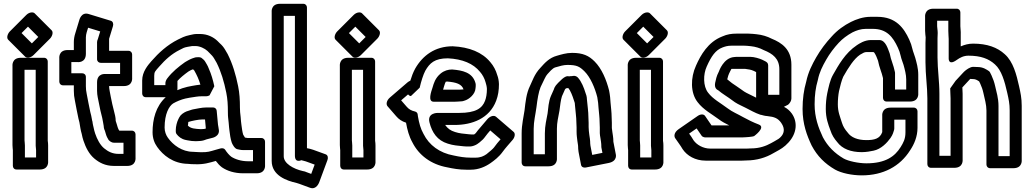

<svg xmlns="http://www.w3.org/2000/svg" viewBox="-20 -827 5450 1017"><path d="M171.1 -31.7V7.1H111.9V-56.3C111.9 -67.9 109.9 -77.9 109.9 -83.3V-457.1H169.1L169.1 -54.7C169.1 -47 171.1 -40 171.1 -31.7ZM48.1 -31.7V51.3C48.1 62 55.6 70.9 67.7 70.9L190.7 70.9C240.5 70.9 234.9 26.7 234.9 26.7L234.9 -56.3C234.9 -65.1 234.3 -72.5 232.9 -81.5V-501.3C232.9 -512 225.4 -520.9 213.3 -520.9L90.3 -520.9C40.5 -520.9 46.1 -476.7 46.1 -476.7L46.1 -58.7C46.1 -46.3 48.1 -35.2 48.1 -31.7ZM94.2 -651.8 128.2 -685.8 182.8 -631.2 148.8 -597.2ZM32.3 -660.7C20.9 -649.3 12.8 -627.2 23.5 -616.5L113.5 -526.5C121.1 -518.9 141.6 -519.3 157.7 -535.3L244.7 -622.3C256.1 -633.7 264.2 -655.8 253.5 -666.5L163.5 -756.5C155.9 -764.1 135.4 -763.7 119.3 -747.7Z M446.7 -680.2 510.8 -660.6 498.4 -620.2C495.6 -614.6 494.1 -608.1 494.1 -603.7V-513.7C494.1 -501.6 503 -494.1 513.7 -494.1H616.1V-434.9H538.3C538.3 -434.9 494.1 -440.5 494.1 -390.7V-345.7C494.1 -321.6 500.7 -298.5 503.5 -282.6C508 -255.3 515.7 -225.3 521.6 -201.9C524.7 -182.7 528 -171.9 529.2 -160.3C529.7 -143.8 535 -137.2 535.9 -133.5L540.9 -116.6C543.9 -105.4 549.8 -94.4 555.3 -85.5C559.4 -81.6 568.9 -71.1 583.7 -71.1H634.1V-11.9H608.3C575.2 -11.9 552.7 -24.1 531.3 -41.6C510.4 -58.9 494.1 -89.7 483.9 -120.2L479.2 -136.2L475.3 -153.5C473.7 -161 471.4 -168.8 470.8 -174.7C470.5 -181.3 469.5 -183.9 468.1 -188.4C466.7 -195.6 465.6 -204.2 463.2 -214.1L458.3 -233.6C451.8 -266 445.6 -294.2 439.4 -329C436.2 -343.8 434.9 -356.6 434.9 -370.3V-419.3C434.9 -431.4 426 -438.9 415.3 -438.9L357.9 -438.9V-498.1H390.7C390.7 -498.1 434.9 -492.5 434.9 -542.3L434.9 -629.3C434.9 -646.8 442.5 -666.2 446.7 -680.2ZM603.1 -153.5 598.1 -170.4C595.6 -179.7 593 -185.6 592.9 -186.4C592.8 -205.9 588 -221.8 584.2 -237.1C578.1 -261.5 570.8 -290 566.5 -315.4C563.2 -334.1 557.9 -356.4 557.9 -370.3V-371.1L635.7 -371.1C685.5 -371.1 679.9 -415.3 679.9 -415.3L679.9 -538.3C679.9 -549 672.4 -557.9 660.3 -557.9H557.9V-621.4L578.4 -688.8C581.9 -700.4 578.4 -713.4 567.1 -716.9L449.1 -752.9C409.6 -765 399.6 -719.3 399.6 -719.3C392.6 -696.3 385.9 -674.4 378.8 -650.7C374 -636.1 371.1 -619.5 371.1 -604.7V-561.9H338.3C288.5 -561.9 294.1 -517.7 294.1 -517.7V-394.7C294.1 -384 301.6 -375.1 313.7 -375.1H371.1V-345.7C371.1 -328.4 372.8 -312.5 376.6 -295C382.6 -260.7 389.2 -230.7 395.7 -198.4L400.7 -178.6C404.9 -155.9 406.4 -139.1 412.9 -117.7L416.7 -100.5C416.8 -100.2 416.9 -99.5 417 -99.1L422.1 -81.8C434.1 -45.9 451.7 -10.3 480.7 13.6C505.1 33.6 536.4 51.9 583.7 51.9L653.7 51.9C703.5 51.9 697.9 7.7 697.9 7.7V-115.3C697.9 -126 690.4 -134.9 678.3 -134.9H612.2C608.9 -138.1 604.1 -149.5 603.1 -153.5Z M1089.9 -321.8C1089.9 -321.8 1115.3 -369.4 1115.2 -370.1C1108.1 -403.1 1099.3 -434 1086.4 -462.5C1080.2 -480.1 1072.8 -489.9 1067.4 -499.7C1061.8 -509.9 1053 -515.1 1049.5 -518.5C1046 -522 1040 -523.9 1035.3 -523.9L1027.3 -523.9C1017 -523.9 1011.3 -522.8 997.5 -517.3C986.7 -512.6 984.6 -511.9 976.7 -507.4L962.7 -499.4C961.2 -498.6 959.3 -497.3 958.3 -496.6C927.2 -474.4 892.6 -447.3 865.2 -410.7C859.3 -402.9 856.1 -393 856.1 -386.7V-375.9L796.9 -375.9V-425.3C796.9 -446.7 802.3 -450.1 822.8 -473.6C855.1 -510.7 889 -541.4 931 -562.3C951.5 -572.6 952.7 -574.9 973 -578.8C984.5 -581.3 992 -582.5 998 -583.1H1015.7C1038.1 -583.1 1064.3 -570.6 1078.7 -557.3L1091.5 -544.5C1100 -536 1107.8 -528.2 1113.8 -517.9L1127.5 -494.4C1150.8 -447.8 1166.9 -394.5 1178.6 -335.9C1185.3 -302.6 1187.1 -272.9 1187.1 -231.7C1187.1 -206.5 1189 -200.4 1191.2 -177.8C1191.9 -164.8 1192.6 -157.2 1193.4 -152.3L1195.3 -135.7C1197.7 -116.3 1200.4 -92.9 1207.3 -72.4C1209.9 -64.5 1222.7 -38.9 1237.7 -36.5C1244 -35.4 1255.4 -32.1 1267.7 -32.1H1320.1V27.1H1292.3C1258 27.1 1224.5 16.3 1204.5 2.8C1193.9 -5.5 1181.6 -19.6 1172.9 -33.5C1168.2 -41 1158.4 -43.6 1147.6 -40.6L1122.6 -33.6C1092.4 -25.1 1080.9 -19.3 1039.8 -20.9C1020.6 -20.9 1012.6 -22.9 1002.3 -22.9C944.5 -22.9 895.8 -59.5 869.3 -97.4C859 -111.4 851.9 -131.2 851.9 -151.3C851.9 -224.4 875.6 -265.3 897.3 -279.2C916.3 -290.1 939.5 -299.7 961.3 -304.9L984.7 -309.5C1011.9 -313.3 1027.3 -317.1 1049.7 -317.1H1072.7C1078.1 -317.1 1084.1 -318.8 1089.9 -321.8ZM919.1 -349.3C919.5 -351.8 919.9 -354.8 919.9 -356.3V-398.3C934.8 -415.1 955 -431.6 977.6 -447.9L988.1 -453.9C991.1 -455.4 994.2 -456.9 997.9 -458.5C998.3 -458.6 999.9 -458.9 1003 -459.5C1005.4 -457.5 1007.8 -455.2 1009.1 -453.5C1023.2 -428.4 1032.7 -408 1041.5 -378.7C1027 -376.9 1011.9 -375 998.3 -372.2L972.7 -367.1C953.5 -362.7 936.4 -356.8 919.1 -349.3ZM857.8 -312.1C804.9 -263.7 788.1 -194.3 788.1 -126.7C788.1 -94.6 798 -68.9 812.7 -48.5C843 -5.6 896.6 39.8 975.8 40.9C985.2 42.2 997.7 42.8 1014.2 42.9C1060.5 44.5 1088.2 35.2 1123.2 25.4C1132.8 38.5 1143.1 49.7 1155.5 59.2C1183.8 78.7 1222.8 90.9 1267.7 90.9H1339.7C1389.5 90.9 1383.9 46.7 1383.9 46.7L1383.9 -76.3C1383.9 -87 1376.4 -95.9 1364.3 -95.9H1292.3C1291.4 -95.9 1284.4 -96.9 1277.6 -98.2C1275.3 -101.5 1271.6 -108 1268.1 -113.7C1263.9 -127.3 1260.9 -148.3 1258.7 -166.3L1256.6 -183.8C1256.1 -187.2 1255.5 -193.1 1254.8 -206.2C1252.1 -234.5 1250.9 -233.6 1250.9 -256.3C1250.9 -299 1248.8 -333.1 1241.4 -370C1229.1 -431.4 1212 -488.5 1186.7 -539C1186.6 -539.3 1186.4 -539.7 1186.2 -540.1L1172.2 -564.1C1164.6 -577 1155.5 -588 1144.1 -597.9L1131.3 -610.7C1110.7 -630.1 1079.3 -646.9 1040.3 -646.9H1021.3C1009.6 -646.9 999.7 -644.4 985.1 -641.2C957.9 -635.9 938.2 -625.2 923 -617.7C865.5 -588.9 819.8 -546.5 782.2 -503.4C764 -482.4 733.1 -447.3 733.1 -400.7V-331.7C733.1 -321 740.6 -312.1 752.7 -312.1ZM1108.3 -257.9 1074.3 -257.9C1046.6 -257.9 1018.5 -249.9 1002.1 -247.6C1000.1 -247.3 997.4 -246.6 995.8 -246L984.5 -242.3C974.5 -239.3 961.9 -236.3 945.3 -223.8C938.5 -218.8 932.6 -211.5 929.3 -204.9L924.3 -194.9C917.4 -181.1 911.1 -157.4 911.1 -138.7V-129.7C911.1 -124.9 912.5 -120.4 914.9 -117.3C925.7 -102.9 941 -90.2 964 -85.6L974.4 -83.5C993.9 -80.5 997.3 -79.1 1017.7 -79.1C1026.4 -79.1 1034.6 -79.5 1039.5 -80.2C1054.3 -81 1066.3 -85.7 1074.3 -88.9L1102.7 -96.2C1102.7 -96.2 1148.5 -104 1138.2 -145.1C1137.7 -146.8 1137.8 -149 1137.5 -150.5L1134.7 -166.7C1132.8 -185.6 1129.8 -222.4 1127.7 -241.1C1126.5 -251.6 1118 -257.9 1108.3 -257.9ZM1043 -142.9C1014.8 -144.6 990.4 -145.3 975.1 -161.8C975.5 -164.1 976.9 -171.2 976.9 -175.3C976.9 -179.2 977.1 -180.2 977.4 -181.1C997.2 -187 1031.4 -194.1 1049.7 -194.1H1066C1067.4 -179.2 1068.9 -161.3 1070.3 -146.2C1066.3 -144.8 1061.5 -143.9 1061.3 -143.9C1054.5 -143.9 1054.6 -142.9 1043 -142.9Z M1482.9 -743.1 1542.1 -743.1V-2.7C1542.1 38.7 1576.1 21.5 1576.1 21.5C1584.7 23.5 1592.4 25.6 1599.4 27.7L1646.7 44.9L1628.5 94.1L1604.9 85.4C1602.5 84.6 1594.9 80.5 1584.8 79.3C1533.4 67.6 1482.9 38.8 1482.9 0.7ZM1463.3 -806.9C1413.5 -806.9 1419.1 -762.7 1419.1 -762.7V25.3C1419.1 102.9 1498.5 130.5 1551.5 142.3C1557.5 143.7 1556.7 143.6 1565.4 146.7L1621.9 167.5C1656.8 180.4 1670.7 139 1671.6 136.5L1714.6 20.5C1719.4 7.6 1716.1 -5.6 1705.1 -9.6L1638.6 -33.7C1626.7 -37.4 1617.8 -40.2 1605.9 -42.1V-787.3C1605.9 -798 1598.4 -806.9 1586.3 -806.9Z M1905.1 -31.7V7.1H1845.9V-56.3C1845.9 -67.9 1843.9 -77.9 1843.9 -83.3V-457.1H1903.1L1903.1 -54.7C1903.1 -47 1905.1 -40 1905.1 -31.7ZM1782.1 -31.7V51.3C1782.1 62 1789.6 70.9 1801.7 70.9L1924.7 70.9C1974.5 70.9 1968.9 26.7 1968.9 26.7L1968.9 -56.3C1968.9 -65.1 1968.3 -72.5 1966.9 -81.5V-501.3C1966.9 -512 1959.4 -520.9 1947.3 -520.9L1824.3 -520.9C1774.5 -520.9 1780.1 -476.7 1780.1 -476.7L1780.1 -58.7C1780.1 -46.3 1782.1 -35.2 1782.1 -31.7ZM1828.2 -651.8 1862.2 -685.8 1916.8 -631.2 1882.8 -597.2ZM1766.3 -660.7C1754.9 -649.3 1746.8 -627.2 1757.5 -616.5L1847.5 -526.5C1855.1 -518.9 1875.6 -519.3 1891.7 -535.3L1978.7 -622.3C1990.1 -633.7 1998.2 -655.8 1987.5 -666.5L1897.5 -756.5C1889.9 -764.1 1869.4 -763.7 1853.3 -747.7Z M2444.5 -295.3C2462.9 -301.4 2497.1 -326.2 2498.8 -359.8C2499.8 -367.2 2499.9 -371.4 2499.9 -378.3C2499.9 -382 2498.8 -385.8 2498 -388.7C2482.2 -444 2428.4 -454.4 2376.4 -458.8C2375.7 -458.8 2374.8 -458.9 2374.3 -458.9C2354.7 -458.9 2333.3 -453.3 2314.1 -437.6C2284.5 -413.4 2276.8 -382.6 2271.7 -365.3C2264.1 -341.5 2244 -288.1 2277.7 -288.1H2387.7C2400.9 -288.1 2415.6 -290.1 2421.7 -290.1C2430.7 -290.1 2435.8 -292.4 2444.5 -295.3ZM2435.3 -353.4C2427.8 -352.9 2416.8 -351.9 2412.3 -351.9H2326.9C2328.1 -356.4 2329.9 -362.9 2332.4 -370.7C2335.9 -382.8 2339 -390.7 2341.2 -394.2C2342.5 -394.6 2344.7 -395 2348.7 -395.1C2396.8 -391 2425.8 -382 2435.3 -353.4ZM2156.6 -318.2C2156.6 -318.2 2202.8 -361.7 2203 -362.5C2210.7 -395.8 2221.6 -431.1 2232.7 -452.2C2256.2 -492.9 2281.8 -517.9 2352.1 -518.1C2429.8 -514.3 2486.9 -490.4 2522.5 -446.5C2535.9 -431.4 2546.4 -411.8 2551.9 -391.5C2554.7 -381.4 2558.5 -370.4 2559.1 -356.2C2559.1 -329.4 2555.1 -308.5 2549.1 -292.9C2534.4 -254 2500.5 -228.9 2412.3 -228.9H2298.3C2298.3 -228.9 2242 -230.1 2254.8 -178.9C2268.4 -124.7 2296.4 -83.1 2351.7 -66.2C2379.9 -56.9 2407.3 -54.9 2433.7 -52.3C2440.2 -51.4 2444.8 -51.1 2450.7 -51.1H2469.7C2482.4 -51.1 2499.2 -58.1 2507.3 -63.4C2514 -67.9 2525.1 -75.7 2537.7 -88.3C2548.1 -98.8 2551.8 -106.9 2562.7 -119.6L2576.8 -136.1L2631.4 -89.1C2619.2 -75.1 2608.3 -62.4 2596.1 -45.3C2592.8 -40.4 2571.4 -21.3 2557 -10.4C2541.9 0 2525.7 8.1 2498.3 8.1H2474.3C2441 8.1 2414.2 3.3 2383 -3.4C2308.3 -16.6 2252.9 -58.6 2223.5 -117.4C2207.7 -145.5 2200.2 -173.4 2193.5 -211.8C2193 -214.3 2192.9 -215.6 2192.9 -217.3C2192.9 -227.2 2186.9 -234.5 2178.5 -236.3C2158.5 -240.8 2145.4 -248.3 2133.4 -262.6L2104.8 -295.5L2141.4 -326.9C2145.3 -322.5 2149.4 -318.8 2156.6 -318.2ZM2622.9 -381.8C2622.1 -399.8 2619.4 -415.3 2613.7 -429.7C2606.7 -454.7 2594 -478.5 2577.5 -497.5C2534.6 -549.9 2466.2 -577.7 2377.9 -581.9C2283.4 -581.9 2218.5 -532.4 2179.3 -463.8C2167.6 -442 2160.8 -423.4 2153.5 -399.7C2148.6 -397.6 2143.2 -394.6 2138.4 -390.5L2045.4 -310.5C2026.6 -294.3 2024.2 -274.1 2032.7 -264.3L2078.6 -211.4C2092.3 -195.2 2108.7 -184.2 2130.7 -177.1C2137.5 -139.2 2146.5 -104.7 2164.5 -72.6C2198.3 -5.5 2262.5 43.9 2349 59.4C2379.2 65.9 2411.5 71.9 2449.7 71.9H2473.7C2515.2 71.9 2551.1 55.9 2578.3 36.9C2596.7 23.9 2622.9 5 2644.1 -25C2656.9 -42.8 2676.2 -63.7 2695.7 -86.6C2706.7 -99.5 2711.1 -119.4 2700.6 -128.4L2607.6 -208.4C2594.8 -219.4 2573.7 -209.9 2561.3 -195.4L2521.3 -148.4C2514.9 -140.9 2508.3 -133.6 2499.7 -121.5C2498 -120.1 2494.3 -117.1 2491.5 -114.9H2475.3C2471.5 -114.9 2469 -115 2464.3 -115.7C2434.8 -118.6 2412.6 -120.4 2390.3 -127.8C2366 -135.1 2350.7 -146.8 2338 -165.1H2387.7C2480.6 -165.1 2572.4 -199.2 2608.1 -293.2C2618.5 -320.7 2622.9 -348.7 2622.9 -381.8Z M3157.1 -151.7V-121.7C3157.1 -113.2 3159 -105.4 3160.4 -96L3163.4 -76.1C3164.6 -67.9 3165.1 -60.2 3165.1 -53.7V-49.7C3165.1 -48.2 3165.4 -46.2 3165.6 -45.1L3171 -17.3L3116.9 -6.5L3107.5 -55.5C3106.4 -63.3 3105.9 -70.3 3105.9 -78.3C3105.9 -83 3105.3 -87.8 3104.6 -92.2L3101.7 -111.5C3099.7 -128.7 3097.9 -139.3 3097.9 -154.3V-176.3C3097.9 -184.7 3097.5 -193.6 3096.9 -202.3C3096.7 -240.8 3091.2 -269.2 3088.9 -300.3C3088.7 -316.1 3084.1 -328.2 3080.7 -336.8C3073.7 -359.8 3060.7 -395.1 3040.5 -416.7C3027.1 -429.8 3011.2 -423.9 3010.3 -423.9H3004.3C3001.5 -423.9 2997.7 -423.2 2995.4 -422.6C2991.9 -421.7 2982.9 -430.1 2957.5 -408.5C2947.7 -399.3 2936.2 -388 2936.2 -388C2916.3 -368.5 2914.5 -355.3 2914.5 -355.3C2910.7 -347.5 2908.3 -341.9 2905.9 -335.9L2898.4 -319.1C2885.4 -289.8 2883.8 -251.4 2880.5 -226.3C2874.8 -194.6 2866.1 -161.5 2866.1 -120.7V-9.9H2806.9V-145.3C2806.9 -183.8 2816.2 -219 2821.6 -259.6C2826.5 -300.7 2833 -340.5 2843.3 -365.4C2860.8 -400.9 2870.2 -424.8 2879.7 -434.3C2887.4 -442 2905.5 -466.1 2922 -470.3C2945.7 -477 2964.7 -483.1 2985.7 -483.1C3034.6 -483.1 3050 -474.9 3076.5 -448.5C3107 -418 3131.2 -362.1 3143.7 -312.4C3145.5 -303.3 3147.1 -292.6 3148.2 -282.3L3150.2 -256.8C3152.4 -228.2 3156.1 -205.4 3156.1 -178.7C3156.1 -168.9 3157.1 -159.3 3157.1 -151.7ZM3034.1 -151.7V-129.7C3034.1 -109.5 3036.6 -96.3 3038.3 -80.5L3041.4 -59.8C3042 -56.2 3042.1 -54.3 3042.1 -53.7C3042.1 -42.8 3042.8 -33.4 3044.5 -22.5L3057.6 45.9C3059.6 56.7 3069.7 62.8 3082.7 60.3L3203.7 36.3C3253.5 26.4 3241.4 -11.9 3241.4 -11.9L3228.9 -76.7V-78.3C3228.9 -87.8 3228.1 -97.5 3226.6 -107.9L3223.7 -127.2C3223.2 -133.2 3222.1 -142.2 3220.9 -148.7V-176.3C3220.9 -184.8 3220.5 -193.9 3219.9 -204.1C3219.8 -233.8 3215.7 -259.9 3213.8 -285.3L3211.8 -311.7C3210.2 -325.6 3208.7 -335.4 3206.3 -347.6C3192.2 -404 3167.6 -463.5 3129.5 -501.5C3099.4 -531.7 3068.1 -546.9 3010.3 -546.9C2978.9 -546.9 2950.3 -537.5 2930.1 -531.8C2889.6 -521 2865.8 -493.9 2842.8 -468.2C2810.1 -434.2 2799.1 -395.5 2787.3 -372C2767.7 -332.6 2763.4 -285.5 2758.4 -242.4C2753.8 -208.8 2743.1 -167.7 2743.1 -120.7V34.3C2743.1 45 2750.6 53.9 2762.7 53.9L2885.7 53.9C2935.5 53.9 2929.9 9.7 2929.9 9.7V-145.3C2929.9 -178.5 2936.9 -204.3 2943.5 -241.7C2947.4 -270.8 2949.9 -295.8 2956.5 -317L2963.6 -332.9C2966 -338.5 2969.8 -346.5 2972.8 -353.8C2973.9 -355 2974.3 -355.5 2977.7 -358.8C2979.4 -359.2 2981.3 -359.7 2983.3 -360.1H2985.7C2987.5 -360.1 2988.3 -360.2 2990.8 -360C3001.4 -347.9 3013.1 -317.8 3019.1 -298C3022.7 -285.8 3025.1 -283.8 3025.1 -274.7C3025.1 -274.3 3025.2 -273.5 3025.2 -272.9C3027.7 -237.6 3033.1 -208.7 3033.1 -176.7C3033.1 -168.1 3034.1 -159.5 3034.1 -151.7Z M3430.1 -31.7V7.1H3370.9V-56.3C3370.9 -67.9 3368.9 -77.9 3368.9 -83.3V-457.1H3428.1L3428.1 -54.7C3428.1 -47 3430.1 -40 3430.1 -31.7ZM3307.1 -31.7V51.3C3307.1 62 3314.6 70.9 3326.7 70.9L3449.7 70.9C3499.5 70.9 3493.9 26.7 3493.9 26.7L3493.9 -56.3C3493.9 -65.1 3493.3 -72.5 3491.9 -81.5V-501.3C3491.9 -512 3484.4 -520.9 3472.3 -520.9L3349.3 -520.9C3299.5 -520.9 3305.1 -476.7 3305.1 -476.7L3305.1 -58.7C3305.1 -46.3 3307.1 -35.2 3307.1 -31.7ZM3353.2 -651.8 3387.2 -685.8 3441.8 -631.2 3407.8 -597.2ZM3291.3 -660.7C3279.9 -649.3 3271.8 -627.2 3282.5 -616.5L3372.5 -526.5C3380.1 -518.9 3400.6 -519.3 3416.7 -535.3L3503.7 -622.3C3515.1 -633.7 3523.2 -655.8 3512.5 -666.5L3422.5 -756.5C3414.9 -764.1 3394.4 -763.7 3378.3 -747.7Z M4132.4 -261.2 4154.5 -272.4C4165 -281.4 4171.9 -294.3 4171.9 -305.3V-484.3C4171.9 -566 4120.2 -600.7 4067.6 -622C4044.9 -633.8 4016.6 -642.8 3986.8 -645.7L3966.8 -647.7C3959.3 -648.5 3951.8 -648.9 3944.3 -648.9H3881.3C3855.5 -648.9 3831.5 -645.6 3805.7 -633.9C3729.9 -604.4 3691.5 -535.3 3666.6 -479.4C3637.2 -415 3636.5 -335 3675.1 -286C3705.5 -245.8 3749.8 -223.3 3786.2 -196C3803.8 -182.3 3822.6 -172.9 3842.4 -162.9H3748.9L3714.5 -213.1C3707.6 -223.2 3690.9 -223.4 3675.9 -213L3574.9 -143C3547.8 -124.2 3550.7 -103.5 3556.4 -95.1C3570.2 -74.3 3584.7 -56.5 3595.7 -37.1C3595.9 -36.8 3596.2 -36.3 3596.5 -35.9C3619.1 -2.8 3661.9 23.9 3717.7 23.9H3910.7C3918.7 23.9 3925.3 23.6 3934.9 22.9C3988.2 22.5 4036.7 8 4076.5 -15.7L4093.8 -25.3C4112.4 -35.6 4133.7 -46.8 4156.8 -72.5C4201.9 -122.1 4205.2 -181.4 4174.3 -225.4C4162.7 -241.5 4149 -253.2 4132.4 -261.2ZM3985.1 -309.6C3981.7 -311.3 3979 -312.7 3975.3 -314.6C3957.1 -324.4 3935.2 -333.2 3921.2 -342.5L3907.7 -352.1C3898.7 -359 3866.6 -380.1 3857 -386.9C3846.8 -395.4 3839 -401 3832.1 -406.8C3835.7 -421.7 3839.3 -432.9 3841.4 -436.7C3845.7 -444.2 3849.5 -454.9 3854.1 -461.9C3854.7 -462 3856.7 -462.1 3856.7 -462.1H3927.7C3947.7 -458.9 3955.6 -459 3973.3 -451.1L3985.1 -445.2ZM3935.3 -39.9 3742.3 -39.9C3704.2 -39.9 3670.3 -60.2 3653.9 -83.5C3645.7 -97.8 3638 -108.5 3630.2 -119.3L3669.9 -146.8L3696.5 -107.9C3699.2 -104 3704.7 -101.2 3708.3 -100.5C3711.6 -99.5 3714 -99.1 3717.7 -99.1L3910.7 -99.1C3917 -99.1 3925 -99.6 3930.3 -100.1C3936.6 -100.2 3941.4 -100.6 3947.4 -101.4L3963.4 -103.4C3968 -103.9 3970 -105 3974.4 -106.1C3974.4 -106.1 4038.9 -152.6 3999.2 -167.5C3970.3 -178.3 3940.8 -193 3916.8 -206.3C3887.5 -223.1 3857.8 -234.9 3835.8 -252C3795.4 -282.3 3755.9 -302.6 3730.9 -335.9C3703.4 -370.3 3704.7 -434.1 3723.4 -474.6C3747.5 -528.7 3769.7 -561.6 3806.7 -575.5C3819.7 -580.3 3832.4 -585.1 3856.7 -585.1L3919.7 -585.1C3925.5 -585.1 3931.3 -584.8 3937.2 -584.3L3957.2 -582.3C3980.9 -579.9 4004.8 -572.5 4023.5 -562.5C4024.1 -562.2 4024.9 -561.8 4025.4 -561.6C4073.7 -542.3 4108.1 -516.4 4108.1 -459.7V-324.9H4048.9V-481.3C4048.9 -492.8 4041.1 -498.7 4033 -502.7L4016.7 -510.9C4003.2 -516.9 3975.2 -525.9 3954.3 -525.9H3881.3C3877.3 -525.9 3871.1 -525.2 3868.6 -524.8C3812.5 -520.6 3788.9 -450.8 3787.2 -446.7C3774 -421.8 3772.3 -405.3 3768.1 -388.4C3767.5 -385.8 3767.1 -382.6 3767.1 -380.7V-374.7C3767.1 -363.3 3773.4 -353.1 3784.7 -348.5C3804.7 -331 3838 -311.7 3858.3 -295.9L3872.8 -285.5C3892 -272.8 3913.9 -264.6 3930.7 -255.4C3952.3 -244.6 3979.3 -228.6 4007.4 -219.3C4009.4 -218.6 4012.3 -218.2 4013.9 -218.1C4017.9 -217.5 4029.1 -212.9 4044.5 -212.1C4082.5 -208.1 4100.4 -200.6 4117.7 -176.6C4141.1 -143.4 4131 -118.4 4117.3 -103.6C4108 -93 4102.1 -89.8 4082.2 -78.7L4064.2 -68.7C4038.5 -54.4 4003.9 -40.9 3958.3 -40.9C3950.4 -40.9 3942.4 -39.9 3935.3 -39.9Z M4780.1 -352.9H4720.9V-440.3C4720.9 -441.9 4720.6 -443.9 4720.4 -445.1C4712.7 -483.9 4698.5 -510.8 4693.5 -540.3C4693.3 -541.8 4692.7 -543.6 4692.4 -544.6C4683.2 -567.4 4671.4 -614.9 4637.3 -614.9H4593.3C4559.1 -614.9 4530.2 -595.2 4518.7 -587.6C4456.1 -545.8 4421.2 -481.3 4392.6 -431.3C4375.5 -401.4 4369 -364.3 4361.9 -333.3C4356.4 -306.1 4354.1 -278.5 4354.1 -249.7C4354.1 -201.7 4366.8 -167.8 4378.3 -137.3C4386.5 -111.1 4399.7 -91.6 4414.2 -74.9C4441.4 -37.9 4487.5 -21.1 4544.7 -21.1C4568.6 -21.1 4590.5 -25.5 4606.8 -28.8C4647.3 -36.8 4679.6 -71.7 4696.8 -96C4710.2 -115.1 4712.9 -130.1 4714.2 -133.5C4715.9 -137.8 4716.9 -142.7 4716.9 -146.3V-193.1H4776.1V-125.7C4776.1 -89.9 4764.1 -69.9 4750.5 -47.8C4719.6 2.1 4669.5 38.1 4569.3 38.1C4526.7 38.1 4472.8 26.2 4448.9 12.8C4401.1 -15.2 4364.8 -51 4338.7 -100C4314.7 -151.1 4294.9 -205.2 4294.9 -274.3C4294.9 -324 4300.7 -364.6 4311.5 -401.1C4311.8 -402.1 4312.1 -403.5 4312.2 -404.2C4320.4 -444.8 4336.4 -475.9 4356 -510.3C4374.3 -542.7 4398.2 -574.1 4423 -600.7C4442.3 -621.4 4466.3 -639.6 4495.7 -655.7C4516 -665.7 4539.7 -674.1 4565.7 -674.1L4602.7 -674.1C4676.8 -674.1 4709.4 -632.2 4736 -574.5C4743.4 -558.4 4746.7 -548.7 4750.6 -531.7C4754.8 -511.9 4762.6 -495.7 4765.9 -483.5C4772.7 -458.8 4780.1 -431.4 4780.1 -406.7ZM4569.3 -84.9C4522.5 -84.9 4488.2 -99.3 4470.3 -124.4C4470.1 -124.7 4469.6 -125.3 4469.3 -125.7C4456.3 -140.6 4446 -156.3 4439.9 -176.1C4429.6 -209.7 4417.9 -234 4417.9 -274.3C4417.9 -299.4 4420.1 -324 4424.2 -344.8C4430.5 -372.1 4437.5 -400.2 4446.5 -420.6C4475.3 -471.1 4502.5 -514.5 4535.8 -537.4C4552 -546.6 4558.9 -551.1 4568.7 -551.1L4606.9 -551.1C4607.5 -550.8 4609 -549.7 4611.1 -548C4620 -534.3 4624.5 -522.8 4630.8 -505.4C4637.1 -470.3 4650.6 -443.8 4657.1 -413.2L4657.1 -308.7C4657.1 -298 4664.6 -289.1 4676.7 -289.1L4799.7 -289.1C4849.5 -289.1 4843.9 -333.3 4843.9 -333.3L4843.9 -431.3C4843.9 -465.7 4834.7 -496.1 4828.1 -520.5C4823.4 -537.5 4815.8 -554.3 4813.3 -566.4C4808.7 -586.4 4804.1 -599.8 4796 -617.5C4767.7 -678.8 4725.5 -737.9 4627.3 -737.9H4590.3C4551.2 -737.9 4514.5 -724.4 4487 -710.7C4451.6 -692.9 4415.3 -667.7 4384.4 -632.6C4355.4 -601.5 4325.7 -562.6 4303 -522.7C4282.4 -486.4 4260.9 -445.7 4250.1 -393.3C4237.8 -351.1 4231.1 -303 4231.1 -249.7C4231.1 -169.6 4254.1 -109.4 4279.3 -56C4309.3 0.8 4349.8 40.2 4403.1 71.2C4436.7 90.2 4493.3 101.9 4544.7 101.9C4658.1 101.9 4747.1 54.6 4800.9 -31.1C4822.4 -63 4839.9 -103.4 4839.9 -150.3L4839.9 -237.3C4839.9 -248 4832.4 -256.9 4820.3 -256.9L4697.3 -256.9C4647.5 -256.9 4653.1 -212.7 4653.1 -212.7L4653.1 -127.3C4641 -92 4610.8 -84.9 4569.3 -84.9Z M4946.9 -652.3C4946.9 -667.5 4943.9 -679.9 4943.9 -688.3L4943.9 -717.1H5003.1L5003.1 -663.7C5003.1 -645 5005.1 -629.7 5005.1 -620.7V-520.7C5005.1 -520.7 5000.8 -475.6 5047.9 -509.6C5064.7 -521.7 5084.6 -532.1 5109.7 -532.1C5174.9 -532.1 5217.4 -515.9 5250.1 -485.9C5284.9 -455.2 5301.6 -395.9 5315.2 -335.4C5322.8 -301.6 5328.1 -277.7 5328.1 -241.7V0.1H5268.9V-266.3C5268.9 -307.1 5257.8 -341.4 5251.3 -370.5C5246.3 -393 5240.6 -408.2 5231.9 -427.7L5223.7 -444.1C5222.4 -446.7 5220 -449.2 5217.9 -450.6C5205.9 -458.6 5187.9 -471.5 5160.3 -471.9C5150.7 -472.5 5142.6 -472.9 5135.3 -472.9H5134.3C5130.2 -472.9 5125.4 -471.8 5121.5 -470.2C5103 -462.8 5088.3 -450 5078.1 -438.3L5041.8 -399.2C5041.8 -399.2 5013.1 -359.5 5013.1 -358.7C5013.1 -339.4 5015.1 -321.7 5015.1 -305.7L5015.1 -1.9L4955.9 -1.9L4955.9 -330.3C4955.9 -397 4945.9 -460.5 4945.9 -522.3V-624.3C4945.9 -639.1 4946.9 -645.2 4946.9 -652.3ZM5134.7 -408.1C5146.1 -408.1 5154.3 -403.8 5166.3 -395.9L5172.1 -384.3C5179.8 -366.8 5184.3 -355.1 5188.7 -335.5C5195.7 -303.8 5205.1 -272.5 5205.1 -241.7V44.3C5205.1 55 5212.6 63.9 5224.7 63.9H5347.7C5397.5 63.9 5391.9 19.7 5391.9 19.7V-266.3C5391.9 -308 5385.3 -337.1 5377.8 -370.6C5364.1 -431.3 5347.4 -499.9 5301.9 -540.1C5262.8 -575.9 5208.9 -595.9 5134.3 -595.9C5111.1 -595.9 5089.5 -590.3 5068.9 -581.3L5068.9 -644.2C5069.8 -661.8 5066.9 -678.1 5066.9 -688.3L5066.9 -761.3C5066.9 -772 5059.4 -780.9 5047.3 -780.9H4924.3C4874.5 -780.9 4880.1 -736.7 4880.1 -736.7V-663.7C4880.1 -648.4 4882.8 -637 4883.1 -629C4882.5 -622.3 4882.1 -611.9 4882.1 -599.7V-497.7C4882.1 -430.5 4892.1 -367 4892.1 -305.7V42.3C4892.1 53 4899.6 61.9 4911.7 61.9H5034.7C5084.5 61.9 5078.9 17.7 5078.9 17.7V-330.3C5078.9 -342.4 5078.1 -353.3 5077.5 -364L5117.2 -406.9C5117.6 -407.3 5118.6 -408.4 5119.2 -409C5123 -408.8 5129.5 -408.1 5134.7 -408.1Z"/></svg>

Font: Tape
Style: Regular
Weight: 500
Foundry: Cannot Into Space Fonts
Version: Version 0.97